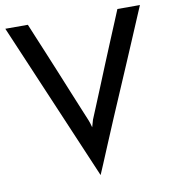

<svg xmlns="http://www.w3.org/2000/svg" viewBox="-84 -799 817 906"><g transform="rotate(-10 324.5 -346.0)"><path d="M110 -725Q117 -708 133 -669.5Q149 -631 169.5 -582Q190 -533 212.5 -478Q235 -423 255 -374Q275 -325 291 -286.5Q307 -248 314 -231Q315 -229 319 -217Q323 -205 325 -196L335 -231Q342 -248 358 -286.5Q374 -325 394 -374Q414 -423 436.5 -478Q459 -533 479.5 -582Q500 -631 516 -669.5Q532 -708 539 -725H647Q641 -711 625.5 -674.5Q610 -638 588 -586Q566 -534 539.5 -472Q513 -410 485.5 -346Q458 -282 431.5 -220Q405 -158 383.5 -106Q362 -54 346.5 -17.5Q331 19 325 33L2 -725Z"/></g></svg>

Font: JosefinSans
Style: SemiBold
Weight: 600
Designer: Santiago Orozco
Foundry: Typemade
Version: Version 1.0 ; ttfautohint (v1.3)